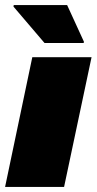

<svg xmlns="http://www.w3.org/2000/svg" viewBox="-22 -735 380 755"><path d="M-2 0 105 -510H338L230 0ZM153 -566 31 -709 32 -715H242L308 -571L307 -566Z"/></svg>

Font: Saira SemiExpanded Black
Style: Italic
Weight: 900
Width: 6
Italic angle: -12°
Designer: Hector Gatti with collaboration of the Omnibus-Type team
Foundry: Omnibus-Type
Version: Version 1.101